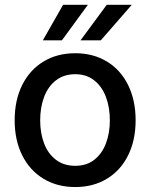

<svg xmlns="http://www.w3.org/2000/svg" viewBox="-20 -755 614 786"><path d="M40 -262.7Q40 -344.7 70.8 -406.7Q101.6 -468.8 157.7 -502.9Q213.9 -537.1 288.1 -537.1Q361.8 -537.1 418 -502.9Q474.1 -468.8 504.6 -406.5Q535.2 -344.2 535.2 -262.7Q535.2 -181.2 504.6 -119.4Q474.1 -57.6 418 -23.4Q361.8 10.7 288.1 10.7Q213.9 10.7 157.7 -23.4Q101.6 -57.6 70.8 -119.4Q40 -181.2 40 -262.7ZM429.7 -262.7Q429.7 -314.9 413.8 -357.7Q397.9 -400.4 366 -425.8Q334 -451.2 288.1 -451.2Q241.2 -451.2 208.7 -425.8Q176.3 -400.4 160.4 -357.7Q144.5 -314.9 144.5 -262.7Q144.5 -210.4 160.4 -168.2Q176.3 -126 208.7 -101.1Q241.2 -76.2 288.1 -76.2Q334.5 -76.2 366.2 -101.1Q397.9 -126 413.8 -168.2Q429.7 -210.4 429.7 -262.7ZM417 -735.4H519.5L392.6 -589.8H309.6ZM238.3 -735.4H339.8L233.4 -589.8H155.3Z"/></svg>

Font: WEMIX Pretendard Medium
Style: Regular
Weight: 500
Designer: Base glyphs from Inter by Rasmus Andersson; Hangeul glyphs from Noto Sans CJK(Source Han Sans) by Jang Soo-young and Kan
Foundry: Kil Hyung-jin
Version: Version 1.000